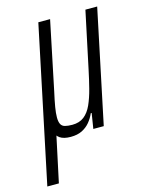

<svg xmlns="http://www.w3.org/2000/svg" viewBox="-153 -578 641 835"><g transform="rotate(-15 167.5 -160.0)"><path d="M-45 190 102 -510H155L91 -202Q82 -162 77.5 -135Q73 -108 73 -89Q73 -70 78.5 -59Q84 -48 97 -44.5Q110 -41 130 -41Q162 -41 183 -57.5Q204 -74 217.5 -104Q231 -134 241 -173Q251 -212 260 -255L314 -510H367L260 0H213L224 -69H220Q211 -48 196.5 -30.5Q182 -13 161 -2.5Q140 8 110 8Q78 8 61 -4Q44 -16 38 -39L60 -58L7 190Z"/></g></svg>

Font: Saira ExtraCondensed
Style: Italic
Weight: 400
Width: 2
Italic angle: -12°
Designer: Hector Gatti with collaboration of the Omnibus-Type team
Foundry: Omnibus-Type
Version: Version 1.101